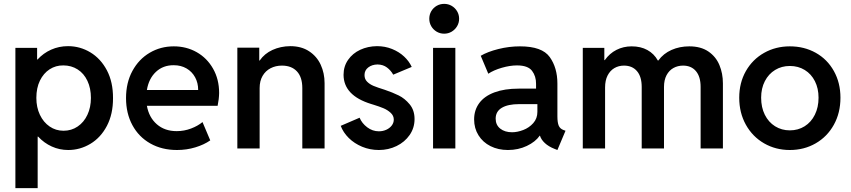

<svg xmlns="http://www.w3.org/2000/svg" viewBox="-20 -768 4399 993"><path d="M59.6 -520.5H171.9V-460H173.8Q204.1 -493.2 244.6 -511.2Q285.2 -529.3 332 -529.3Q394 -529.3 447.5 -497.1Q501 -464.8 533 -404.1Q564.9 -343.3 564.5 -260.7Q564.9 -178.2 533 -117.2Q501 -56.2 447.5 -24.2Q394 7.8 333 7.8Q287.6 7.8 247.8 -10.3Q208 -28.3 177.2 -61.5H174.8V205.1H59.6ZM450.2 -261.7Q450.2 -311.5 432.1 -349.9Q414.1 -388.2 381.6 -408.9Q349.1 -429.7 307.6 -429.7Q268.6 -430.2 236.8 -409.7Q205.1 -389.2 186.5 -351.1Q168 -313 168 -261.7Q168 -212.9 186.3 -174.3Q204.6 -135.7 236.6 -113.8Q268.6 -91.8 308.6 -91.8Q349.6 -91.8 381.8 -113.8Q414.1 -135.7 432.1 -174.3Q450.2 -212.9 450.2 -261.7Z M631.8 -260.7Q631.8 -340.3 664.8 -401.1Q697.8 -461.9 754.2 -495.1Q810.5 -528.3 878.9 -528.3Q944.3 -528.3 997.6 -498Q1050.8 -467.8 1082 -412.8Q1113.3 -357.9 1113.3 -287.1Q1112.8 -255.9 1105.5 -220.7H739.7Q750.5 -160.6 791.3 -125.2Q832 -89.8 893.6 -89.8Q932.6 -89.8 968 -103.3Q1003.4 -116.7 1027.3 -136.7L1067.4 -42Q1035.2 -19.5 990.2 -5.9Q945.3 7.8 895.5 7.8Q817.4 7.8 757.6 -25.9Q697.8 -59.6 664.8 -120.6Q631.8 -181.6 631.8 -260.7ZM1004.9 -302.7Q1004.9 -339.4 989 -368.4Q973.1 -397.5 944.6 -414.1Q916 -430.7 878.9 -430.7Q823.7 -431.2 786.6 -396.5Q749.5 -361.8 739.7 -302.7Z M1207.5 -521.5H1320.8V-455.1H1323.2Q1347.7 -490.7 1389.4 -509.8Q1431.2 -528.8 1481 -529.3Q1538.6 -529.3 1578.6 -502.9Q1618.7 -476.6 1638.7 -433.1Q1658.7 -389.6 1658.7 -337.9V0H1543.5V-312.5Q1543.5 -369.1 1515.6 -398.9Q1487.8 -428.7 1438 -428.7Q1405.3 -428.7 1379.2 -415Q1353 -401.4 1337.9 -375.2Q1322.8 -349.1 1322.8 -312.5V0H1207.5Z M1742.2 -117.2 1839.8 -159.2Q1851.6 -130.4 1879.2 -109.6Q1906.7 -88.9 1939.5 -88.9Q1960 -88.9 1977.8 -96.9Q1995.6 -105 2006.1 -118.9Q2016.6 -132.8 2016.6 -149.4Q2016.6 -169.9 2000.2 -184.8Q1983.9 -199.7 1962.6 -208.5Q1941.4 -217.3 1911.1 -226.6L1898.4 -230.5Q1757.3 -274.4 1756.8 -380.9Q1756.8 -424.8 1780.3 -458.5Q1803.7 -492.2 1843 -510.5Q1882.3 -528.8 1929.7 -529.3Q1971.7 -529.3 2007.8 -514.6Q2043.9 -500 2069.8 -475.8Q2095.7 -451.7 2109.4 -421.9L2013.7 -381.8Q2001.5 -403.8 1981.4 -418.9Q1961.4 -434.1 1932.6 -434.6Q1903.8 -434.1 1884.5 -419.2Q1865.2 -404.3 1865.2 -379.9Q1865.2 -358.9 1878.7 -345.5Q1892.1 -332 1912.1 -323.7Q1932.1 -315.4 1969.7 -303.7Q2010.3 -290 2042 -274.4Q2073.7 -258.8 2098.9 -228.3Q2124 -197.8 2124 -152.3Q2124 -106.4 2098.6 -69.8Q2073.2 -33.2 2031 -12.7Q1988.8 7.8 1939.5 7.8Q1893.6 7.8 1853 -9Q1812.5 -25.9 1783.7 -54.4Q1754.9 -83 1742.2 -117.2Z M2219.7 -520.5H2335V0H2219.7ZM2200.2 -670.9Q2200.2 -692.4 2210.4 -710Q2220.7 -727.5 2238.3 -737.8Q2255.9 -748 2277.3 -748Q2298.3 -748 2315.9 -737.8Q2333.5 -727.5 2344 -710Q2354.5 -692.4 2354.5 -670.9Q2354.5 -649.9 2344 -632.3Q2333.5 -614.7 2315.9 -604.2Q2298.3 -593.8 2277.3 -593.8Q2255.9 -593.8 2238.3 -604.2Q2220.7 -614.7 2210.4 -632.3Q2200.2 -649.9 2200.2 -670.9Z M2432.1 -150.4Q2432.1 -198.7 2458.7 -234.9Q2485.4 -271 2537.4 -290.3Q2589.4 -309.6 2662.6 -309.6H2752.4V-334Q2752.9 -373.5 2731.7 -401.6Q2710.4 -429.7 2653.8 -429.7Q2617.7 -429.7 2575.4 -417.5Q2533.2 -405.3 2505.4 -386.7L2466.3 -479.5Q2502 -500.5 2557.4 -514.4Q2612.8 -528.3 2669.4 -528.3Q2783.7 -528.3 2823.2 -472.9Q2862.8 -417.5 2862.8 -335.9V-166Q2862.8 -134.3 2869.6 -118.2Q2876.5 -102.1 2894 -95.7L2904.8 -91.8L2862.8 7.8L2848.1 2Q2816.9 -10.3 2797.9 -28.1Q2778.8 -45.9 2772.5 -66.4H2771.5Q2749 -34.2 2704.6 -13.2Q2660.2 7.8 2606.9 7.8Q2556.6 7.8 2516.8 -12.2Q2477.1 -32.2 2454.6 -68.4Q2432.1 -104.5 2432.1 -150.4ZM2628.4 -84Q2655.8 -84 2686.3 -95.7Q2716.8 -107.4 2738 -131.3Q2759.3 -155.3 2759.3 -189.5V-229.5H2665.5Q2606.9 -229.5 2575.2 -210.4Q2543.5 -191.4 2543.5 -154.3Q2543.5 -121.6 2567.1 -102.8Q2590.8 -84 2628.4 -84Z M2994.1 -520.5H3105.5V-457H3107.9Q3132.3 -491.7 3168.2 -510Q3204.1 -528.3 3247.1 -528.3Q3293.5 -528.3 3328.1 -509.3Q3362.8 -490.2 3382.3 -455.1H3384.8Q3411.1 -491.2 3453.1 -509.8Q3495.1 -528.3 3544.9 -528.3Q3604.5 -528.3 3643.6 -501.7Q3682.6 -475.1 3700.7 -431.6Q3718.8 -388.2 3718.8 -336.9V0H3603.5V-318.4Q3603.5 -371.6 3579.3 -400.1Q3555.2 -428.7 3512.7 -428.7Q3485.4 -428.7 3462.9 -416.3Q3440.4 -403.8 3427.2 -378.9Q3414.1 -354 3414.1 -318.4V0H3298.8V-318.4Q3298.8 -371.6 3274.4 -400.1Q3250 -428.7 3207 -428.7Q3179.7 -428.7 3157.5 -415.8Q3135.3 -402.8 3122.3 -377.4Q3109.4 -352.1 3109.4 -315.4V0H2994.1Z M3803.2 -262.7Q3803.2 -339.8 3837.6 -400.4Q3872.1 -460.9 3931.9 -494.6Q3991.7 -528.3 4064.9 -528.3Q4139.2 -528.3 4199 -494.9Q4258.8 -461.4 4292.7 -400.6Q4326.7 -339.8 4326.7 -262.7Q4326.7 -184.1 4292.5 -122.6Q4258.3 -61 4198.5 -26.6Q4138.7 7.8 4064.9 7.8Q3991.7 7.8 3931.9 -26.6Q3872.1 -61 3837.6 -122.8Q3803.2 -184.6 3803.2 -262.7ZM4213.4 -262.7Q4213.4 -311 4194.6 -348.1Q4175.8 -385.3 4142.1 -406Q4108.4 -426.8 4064.9 -426.8Q4022.5 -426.8 3988.8 -406.2Q3955.1 -385.7 3935.8 -348.4Q3916.5 -311 3916.5 -262.7Q3916.5 -212.9 3935.5 -174.6Q3954.6 -136.2 3988.5 -115Q4022.5 -93.8 4064.9 -93.8Q4107.9 -93.8 4141.6 -115Q4175.3 -136.2 4194.3 -174.6Q4213.4 -212.9 4213.4 -262.7Z"/></svg>

Font: Reddit Sans Vanilla SemiBold
Style: Regular
Weight: 600
Designer: Stephen Hutchings
Foundry: Reddit
Version: Version 1.013